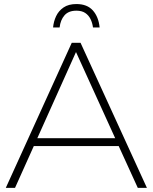

<svg xmlns="http://www.w3.org/2000/svg" viewBox="-20 -906 736 926"><path d="M688.5 0H644.5L552.5 -201.5H143L52.5 0H8L326 -699.5H368.5ZM535.5 -239.5 346.5 -655 160 -239.5ZM460.5 -773.5H428.5Q425.5 -796 416.5 -814.2Q407.5 -832.5 391 -843.5Q374.5 -854.5 348.5 -854.5Q310.5 -854.5 291 -832Q271.5 -809.5 267.5 -773.5H236Q238.5 -802 250.5 -827.8Q262.5 -853.5 286.5 -870Q310.5 -886.5 348.5 -886.5Q400.5 -886.5 428 -855.5Q455.5 -824.5 460.5 -773.5Z"/></svg>

Font: Argentum Novus ExtraLight
Style: Regular
Weight: 250
Designer: Julieta Ulanovsky (font) & Cristiano Sobral (main changes)
Foundry: Julieta Ulanovsky (font) & Cristiano Sobral (main changes)
Version: Version 3.00;November 27, 2020;FontCreator 13.0.0.2655 64-bi